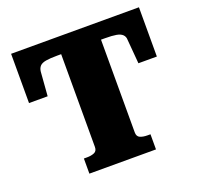

<svg xmlns="http://www.w3.org/2000/svg" viewBox="-124 -844 1008 978"><g transform="rotate(-20 380.0 -355.0)"><path d="M272 -118V-621H250Q212 -621 189 -617Q166 -613 156 -602Q146 -591 144 -573L134 -443H33V-710H726V-443H626L615 -573Q615 -591 604 -602Q593 -613 570.5 -617Q548 -621 509 -621H488V-118Q488 -96 504 -89Q520 -82 544 -82H560V0H199V-82H216Q239 -82 255.5 -89Q272 -96 272 -118Z"/></g></svg>

Font: Roboto Serif ExtraBold
Style: Regular
Weight: 800
Designer: Greg Gazdowicz
Foundry: Commercial Type
Version: Version 1.008